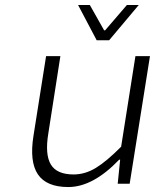

<svg xmlns="http://www.w3.org/2000/svg" viewBox="-20 -734 640 767"><path d="M366.2 -573.2 292 -713.9H338.9L396 -612.8H399.9L486.8 -713.9H534.2L416 -573.2ZM252.9 13.2Q165.5 13.2 131.3 -37.6Q97.2 -88.4 113.8 -191.9L164.1 -509.8H221.2L172.9 -200.2Q159.2 -116.7 183.1 -76.9Q207 -37.1 273.9 -37.1Q319.8 -37.1 362.8 -63.2Q405.8 -89.4 463.9 -147.9L521 -509.8H579.1L498 0H450.2L460 -96.2H456.1Q351.6 13.2 252.9 13.2Z"/></svg>

Font: Office Code Pro Light Italic
Style: Regular
Weight: 300
Italic angle: -9°
Designer: Nathan Rutzky & Paul D. Hunt
Foundry: Adobe Systems Incorporated
Version: Version 1.004;PS 001.004;hotconv 1.0.70;makeotf.lib2.5.58329